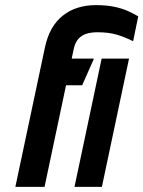

<svg xmlns="http://www.w3.org/2000/svg" viewBox="-20 -730 560 750"><path d="M500 -569 520 -666Q502 -677 479.5 -687Q457 -697 426.5 -703.5Q396 -710 354 -710Q317 -710 284.5 -700Q252 -690 226 -669.5Q200 -649 182.5 -618.5Q165 -588 156 -547L40 0H154L238 -397H301L347 -501H260L269 -543Q275 -567 288.5 -580.5Q302 -594 320.5 -599Q339 -604 360 -604Q405 -604 436.5 -594.5Q468 -585 500 -569ZM378 0 484 -501H377L271 0Z"/></svg>

Font: Advent Pro
Style: Bold Italic
Weight: 700
Italic angle: -12°
Designer: VivaRado, Andreas Kalpakidis
Foundry: VivaRado, Andreas Kalpakidis
Version: Version 3.000